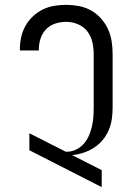

<svg xmlns="http://www.w3.org/2000/svg" viewBox="-20 -763 540 791"><path d="M399 8 101 -144V-214L251 -138H255Q275 -138 293 -146.5Q311 -155 324.5 -170Q338 -185 346 -203.5Q354 -222 358.5 -241Q363 -260 364.5 -279.5Q366 -299 366 -319V-540Q366 -565 360.5 -589.5Q355 -614 340 -633.5Q325 -653 301.5 -663Q278 -673 253 -673Q230 -673 208 -666Q186 -659 170 -642.5Q154 -626 147 -604Q140 -582 140 -559V-555H62V-561Q62 -586 67.5 -610.5Q73 -635 85 -656.5Q97 -678 115.5 -695.5Q134 -713 156.5 -724Q179 -735 203.5 -739Q228 -743 253 -743Q279 -743 305.5 -738Q332 -733 355 -720Q378 -707 396 -687Q414 -667 425 -643Q436 -619 440 -592.5Q444 -566 444 -540V-319Q444 -295 440.5 -271.5Q437 -248 427.5 -226Q418 -204 402.5 -185.5Q387 -167 366.5 -154Q346 -141 323 -133.5Q300 -126 277 -124L399 -62Z"/></svg>

Font: Iosevka Custom
Style: Regular
Weight: 400
Monospace: yes
Designer: Belleve Invis
Foundry: Belleve Invis
Version: Version 32.5.0; ttfautohint (v1.8.4)